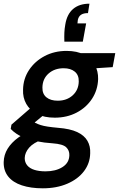

<svg xmlns="http://www.w3.org/2000/svg" viewBox="-50 -789 645 1041"><path d="M182 232Q117 232 68.5 216Q20 200 -5.5 168Q-31 136 -30 90Q-29 50 -8.5 17Q12 -16 49 -43Q86 -70 139 -90L181 -33Q131 -15 108 11.5Q85 38 84 68Q84 91 97.5 107.5Q111 124 136.5 132Q162 140 197 140Q252 140 288.5 117Q325 94 326 53Q327 27 309 9.5Q291 -8 235 -12Q189 -15 152.5 -22.5Q116 -30 88 -40Q60 -50 40.5 -63Q21 -76 8 -90L12 -113L133 -218L214 -188L79 -76L119 -137Q131 -128 143 -122Q155 -116 170.5 -111Q186 -106 209 -102.5Q232 -99 265 -96Q330 -91 368.5 -73Q407 -55 424 -25.5Q441 4 439 42Q438 96 405.5 139Q373 182 315 207Q257 232 182 232ZM247 -151Q190 -151 151 -171Q112 -191 92.5 -225.5Q73 -260 75 -303Q76 -362 107.5 -409.5Q139 -457 192 -485Q245 -513 311 -513Q368 -513 406.5 -492.5Q445 -472 464 -437.5Q483 -403 482 -360Q480 -301 449 -253.5Q418 -206 365.5 -178.5Q313 -151 247 -151ZM263 -243Q312 -243 344 -272Q376 -301 377 -347Q378 -382 355.5 -400.5Q333 -419 295 -419Q246 -419 213.5 -390.5Q181 -362 180 -315Q179 -280 201.5 -261.5Q224 -243 263 -243ZM376 -413 368 -501H575L561 -425ZM435 -769 427 -718Q403 -718 389.5 -709Q376 -700 372 -681L370 -662H417L399 -563H299Q298 -591 299 -612.5Q300 -634 304 -656Q313 -712 346.5 -740.5Q380 -769 435 -769Z"/></svg>

Font: DM Sans 18pt SemiBold
Style: Italic
Weight: 600
Italic angle: -10°
Designer: Colophon Foundry, Jonny Pinhorn
Foundry: Colophon Foundry
Version: Version 4.004;gftools[0.9.30]